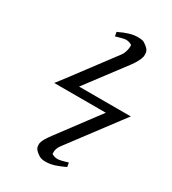

<svg xmlns="http://www.w3.org/2000/svg" viewBox="-216 -878 1014 1135"><g transform="rotate(30 291.0 -310.5)"><path d="M352 -630 132 -337 91 -284H443L235 -6C211 26 197 50 194 67C193 72 193 79 194 88C196 104 209 119.9 236 136C246 142 260 145 280 145C300 145 320 141 340 135C369 125 379 120 388 116C393 114 404 109 406 108L401 80C363 92 342 96 332 96C314 96 299 89 292 84C293 85 292 79 292 71V69C292 57 297 38 314 17L541 -285L582 -339H229L431 -607C454 -638 467 -665 471 -684C472 -691 472 -700 471 -709C469 -726 455 -742 429 -758C420 -764 404 -766 384 -766C365 -766 345 -763 324 -756C298 -748 286 -742 278 -738C265.8 -733.3 261.9 -731 259 -730L264 -702C301 -713 322 -718 332 -718C350 -718 365 -710 372 -706C372 -706 372 -703 373 -693H372C372 -690 373 -686 371 -678C368 -662 362 -643 352 -630ZM406 108V109Z"/></g></svg>

Font: Linux Libertine O
Style: Bold Italic
Weight: 700
Italic angle: -11.5°
Designer: Philipp H. Poll
Foundry: Philipp H. Poll
Version: Version 4.1.0